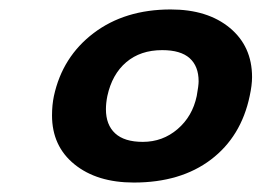

<svg xmlns="http://www.w3.org/2000/svg" viewBox="-20 -734 553 406"><path d="M90 -490Q90 -512 94 -531Q112 -614 178 -664Q244 -714 341 -714Q419 -714 466 -675Q513 -636 513 -571Q513 -554 508 -531Q490 -445 426 -396.5Q362 -348 263 -348Q185 -348 137.5 -386.5Q90 -425 90 -490ZM396 -531Q400 -553 400 -562Q400 -594 381 -611Q362 -628 323 -628Q277 -628 247 -602.5Q217 -577 207 -531Q204 -516 204 -503Q204 -470 223.5 -452Q243 -434 282 -434Q324 -434 355.5 -461Q387 -488 396 -531Z"/></svg>

Font: Prompt SemiBold
Style: Italic
Weight: 600
Italic angle: -12°
Designer: Katatrad Team
Foundry: CadsonDemak
Version: Version 1.001